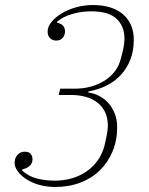

<svg xmlns="http://www.w3.org/2000/svg" viewBox="-20 -730 590 762"><path d="M200 12Q163 12 133 3Q103 -6 82 -20.5Q61 -35 49.5 -51.5Q38 -68 38 -83Q38 -103 49.5 -115.5Q61 -128 78 -128Q94 -128 101.5 -119.5Q109 -111 109 -98Q109 -81 97 -71Q85 -61 69 -58L68 -53Q93 -30 127 -21.5Q161 -13 196 -13Q271 -13 324.5 -50.5Q378 -88 395 -153Q399 -170 403.5 -192Q408 -214 408 -231Q408 -262 397 -285Q386 -308 366.5 -323Q347 -338 320.5 -345.5Q294 -353 264 -353H213L219 -378H275Q344 -378 395 -410Q446 -442 460 -499Q465 -516 469.5 -537.5Q474 -559 474 -577Q474 -626 442.5 -655.5Q411 -685 342 -685Q303 -685 266.5 -674.5Q230 -664 207 -644L206 -640Q238 -634 238 -605Q238 -591 229 -580Q220 -569 203 -569Q188 -569 178.5 -578.5Q169 -588 169 -605Q169 -624 184.5 -643Q200 -662 225 -677Q250 -692 282 -701Q314 -710 348 -710Q426 -710 468.5 -673Q511 -636 511 -572Q511 -529 497.5 -494Q484 -459 460 -433Q436 -407 403 -390.5Q370 -374 331 -367L330 -363Q353 -360 374 -349Q395 -338 410.5 -320.5Q426 -303 435.5 -279Q445 -255 445 -225Q445 -173 427 -129.5Q409 -86 377 -54.5Q345 -23 299.5 -5.5Q254 12 200 12Z"/></svg>

Font: IBM Plex Serif ExtLt
Style: Italic
Weight: 200
Italic angle: -14°
Designer: Mike Abbink, Paul van der Laan, Pieter van Rosmalen
Foundry: Bold Monday
Version: Version 3.001